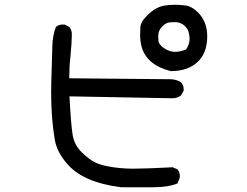

<svg xmlns="http://www.w3.org/2000/svg" viewBox="-20 -773 1040 807"><path d="M626 14H489Q328 -6 261 -86Q219 -134 210 -187Q195 -276 195 -384Q195 -416 197 -476Q199 -536 200 -579.5Q201 -623 215 -660Q227 -670 245 -670H251L271 -660Q282 -647 282 -629Q282 -599 276 -534Q271 -491 271 -444L695 -440Q721 -440 741 -427Q752 -415 752 -397V-392L741 -372Q726 -360 704 -360L272 -368Q278 -253 285 -208Q292 -163 324 -132.5Q356 -102 378.5 -91Q401 -80 433 -74Q484 -64 539 -64Q593 -64 706 -70L726 -61Q736 -49 736 -32Q736 -23 726 -2Q687 14 626 14ZM698 -474Q632 -491 600.5 -528Q569 -565 569 -626Q569 -634 570 -658Q571 -682 602.5 -712Q634 -742 668 -749Q690 -753 715 -753Q729 -753 757 -750.5Q785 -748 814 -719Q851 -680 851 -621Q851 -556 817 -519Q775 -474 698 -474ZM716 -555Q736 -555 762 -565Q777 -587 777 -610Q777 -616 774 -633.5Q771 -651 755 -665.5Q739 -680 714 -680Q711 -680 694 -679Q677 -678 661 -661Q645 -644 645 -622Q645 -618 646 -602Q647 -586 669.5 -570.5Q692 -555 716 -555Z"/></svg>

Font: Xiaolai Mono SC
Style: Regular
Weight: 400
Monospace: yes
Designer: LXGW / Nozomi Seto
Version: Version 3.113;September 30, 2024